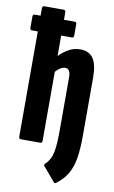

<svg xmlns="http://www.w3.org/2000/svg" viewBox="-97 -733 579 971"><g transform="rotate(10 192.5 -247.5)"><path d="M262 187Q255 191 250 184L192 115Q184 106 192 100Q219 75 227 35.5Q235 -4 235 -74V-353Q235 -395 207 -395Q186 -395 159 -366V-12Q159 0 149 0H49Q39 0 39 -12V-552H9Q-1 -552 -1 -564V-622Q-1 -633 9 -633H39V-671Q39 -683 49 -683H149Q159 -683 159 -671V-633H214Q224 -633 224 -622V-564Q224 -552 214 -552H159V-447Q182 -471 209 -485.5Q236 -500 267 -500Q312 -500 333.5 -469Q355 -438 355 -371V-72Q355 -6 347.5 41.5Q340 89 320 124Q300 159 262 187Z"/></g></svg>

Font: Sofia Sans Extra Condensed ExtraBold
Style: Regular
Weight: 800
Designer: Botio Nikoltchev, Ani Petrova
Foundry: lettersoup
Version: Version 4.101; ttfautohint (v1.8.4.7-5d5b)